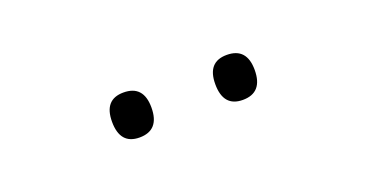

<svg xmlns="http://www.w3.org/2000/svg" viewBox="-22 -842 622 325"><g transform="rotate(-20 289.0 -679.5)"><path d="M160 -680Q160 -720 195 -720Q231 -720 231 -680Q231 -639 195 -639Q160 -639 160 -680ZM346 -680Q346 -720 381 -720Q417 -720 417 -680Q417 -639 381 -639Q346 -639 346 -680Z"/></g></svg>

Font: Noto Sans Bengali UI Light
Style: Regular
Weight: 300
Designer: Jelle Bosma - Monotype Design Team
Foundry: Monotype Imaging Inc.
Version: Version 2.003; ttfautohint (v1.8.4.7-5d5b)